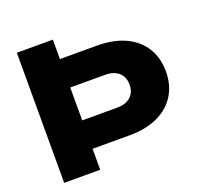

<svg xmlns="http://www.w3.org/2000/svg" viewBox="-129 -895 1088 1040"><g transform="rotate(-20 415.0 -375.0)"><path d="M69.6 -750H277.2V0H69.6ZM490.6 -120.8H205.6V-284.6H478Q528 -284.6 556.2 -309.5Q584.4 -334.4 584.4 -379.4Q584.4 -424 556.2 -449.1Q528 -474.2 478 -474.2H206.6V-638H490.6Q585.4 -638 653.5 -606.1Q721.6 -574.2 757.8 -515.9Q794 -457.6 794 -379.4Q794 -301.2 757.8 -242.9Q721.6 -184.6 653.5 -152.7Q585.4 -120.8 490.6 -120.8Z"/></g></svg>

Font: Unbounded
Style: Regular
Weight: 400
Designer: Luke Prowse, Jean-Baptiste Morizot, Fátima Lázaro, Florian Runge
Foundry: NaN
Version: Version 1.701;gftools[0.9.28.dev5+ged2979d]